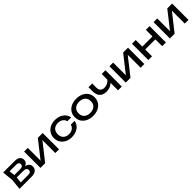

<svg xmlns="http://www.w3.org/2000/svg" viewBox="638 -2637 4707 4707"><g transform="rotate(-45 2991.5 -283.0)"><path d="M85 -283 56 -566H466Q548 -566 594.5 -528Q641 -490 641 -423Q641 -361 594.5 -323.5Q548 -286 465 -279L475 -303Q573 -301 625 -263Q677 -225 677 -156Q677 -83 624.5 -41.5Q572 0 479 0H56ZM132 -90H446Q498 -90 522 -109.5Q546 -129 546 -168Q546 -203 518 -224Q490 -245 431 -245H160V-329H412Q461 -329 485.5 -349Q510 -369 510 -403Q510 -437 488.5 -456.5Q467 -476 421 -476H133L182 -533L210 -283L182 -32Z M782 -566H910V-65L871 -74L1258 -566H1426V0H1298V-508L1338 -498L946 0H782Z M1863 14Q1766 14 1691 -23.5Q1616 -61 1574 -128.5Q1532 -196 1532 -283Q1532 -370 1574 -437.5Q1616 -505 1691 -542.5Q1766 -580 1863 -580Q1948 -580 2019 -550Q2090 -520 2134.5 -466Q2179 -412 2189 -342H2058Q2044 -405 1991.5 -441.5Q1939 -478 1863 -478Q1803 -478 1758 -454.5Q1713 -431 1688.5 -387Q1664 -343 1664 -283Q1664 -223 1688.5 -179Q1713 -135 1758 -111.5Q1803 -88 1863 -88Q1939 -88 1991.5 -124.5Q2044 -161 2058 -223H2189Q2179 -153 2134.5 -99.5Q2090 -46 2019 -16Q1948 14 1863 14Z M2256 -283Q2256 -371 2299 -438Q2342 -505 2420.5 -542.5Q2499 -580 2601 -580Q2703 -580 2781.5 -542.5Q2860 -505 2903 -438Q2946 -371 2946 -283Q2946 -195 2903 -128Q2860 -61 2781.5 -23.5Q2703 14 2601 14Q2499 14 2420.5 -23.5Q2342 -61 2299 -128Q2256 -195 2256 -283ZM2814 -283Q2814 -342 2788 -386Q2762 -430 2714 -454Q2666 -478 2601 -478Q2536 -478 2488 -454Q2440 -430 2414 -386Q2388 -342 2388 -283Q2388 -223 2414 -179Q2440 -135 2488 -111.5Q2536 -88 2601 -88Q2666 -88 2714 -111.5Q2762 -135 2788 -179Q2814 -223 2814 -283Z M3014 -424V-566H3143V-429Q3143 -355 3178.5 -317Q3214 -279 3284 -279Q3342 -279 3394 -306Q3446 -333 3488 -387L3496 -295Q3461 -238 3396.5 -206.5Q3332 -175 3252 -175Q3136 -175 3075 -238.5Q3014 -302 3014 -424ZM3472 -566H3602V0H3472Z M3740 -566H3868V-65L3829 -74L4216 -566H4384V0H4256V-508L4296 -498L3904 0H3740Z M4651 -566V0H4522V-566ZM5132 -566V0H5003V-566ZM5057 -337V-237H4595V-337Z M5270 -566H5398V-65L5359 -74L5746 -566H5914V0H5786V-508L5826 -498L5434 0H5270Z"/></g></svg>

Font: Unbounded Variable
Style: Regular
Weight: 400
Designer: Luke Prowse, Jean-Baptiste Morizot, Fátima Lázaro, Florian Runge
Foundry: NaN
Version: Version 1.600;FEAKit 1.0